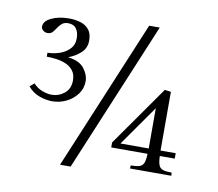

<svg xmlns="http://www.w3.org/2000/svg" viewBox="-79 -777 1036 911"><g transform="rotate(10 438.5 -321.5)"><path d="M266 40 568 -683H619L317 40ZM300 -564Q300 -527 273.5 -503.5Q247 -480 215 -469Q271 -462 294 -431.5Q317 -401 317 -372Q317 -336 296.5 -308.5Q276 -281 244 -265.5Q212 -250 176 -250Q147 -250 114.5 -261.5Q82 -273 59 -301L80 -319Q99 -298 124 -289Q149 -280 168 -280Q203 -280 230 -302Q257 -324 257 -364Q257 -394 242.5 -412Q228 -430 206 -439Q184 -448 159.5 -451Q135 -454 115 -454V-473Q141 -473 170 -482Q199 -491 219.5 -511.5Q240 -532 240 -564Q240 -592 227.5 -610Q215 -628 188 -628Q169 -628 158 -618.5Q147 -609 139 -596.5Q131 -584 122.5 -574.5Q114 -565 99 -565Q86 -565 77 -573Q68 -581 68 -591Q68 -617 103.5 -634Q139 -651 188 -651Q217 -651 242.5 -643.5Q268 -636 284 -617Q300 -598 300 -564ZM596 0 597 -15Q624 -15 638.5 -19.5Q653 -24 659 -38.5Q665 -53 666 -83H491V-107L694 -396L724 -392V-109H797V-83H725Q726 -53 732 -38.5Q738 -24 753 -19.5Q768 -15 794 -15L795 0ZM667 -303 531 -109H667Z"/></g></svg>

Font: Gilda Display
Style: Regular
Weight: 400
Designer: Eduardo Rodriguez Tunni
Foundry: Eduardo Rodriguez Tunni
Version: Version 1.002; ttfautohint (v1.8.4.7-5d5b);gftools[0.9.22]